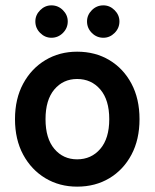

<svg xmlns="http://www.w3.org/2000/svg" viewBox="-20 -686 577 717"><path d="M268 11Q202 11 149.5 -20.5Q97 -52 66.5 -108.5Q36 -165 36 -241Q36 -317 66.5 -373.5Q97 -430 149.5 -461.5Q202 -493 268 -493Q336 -493 388.5 -461.5Q441 -430 471 -373.5Q501 -317 501 -241Q501 -165 471 -108.5Q441 -52 388.5 -20.5Q336 11 268 11ZM268 -91Q321 -91 354.5 -130Q388 -169 388 -241Q388 -313 354.5 -352Q321 -391 268 -391Q216 -391 183 -352Q150 -313 150 -241Q150 -169 183 -130Q216 -91 268 -91ZM366 -545Q341 -545 323 -563Q305 -581 305 -606Q305 -630 323 -648Q341 -666 366 -666Q390 -666 408 -648Q426 -630 426 -606Q426 -581 408 -563Q390 -545 366 -545ZM172 -545Q148 -545 130 -563Q112 -581 112 -606Q112 -630 130 -648Q148 -666 172 -666Q197 -666 215 -648Q233 -630 233 -606Q233 -581 215 -563Q197 -545 172 -545Z"/></svg>

Font: Zen Kaku Gothic Antique
Style: Bold
Weight: 700
Designer: Yoshimichi Ohira
Foundry: Positype
Version: Version 1.001